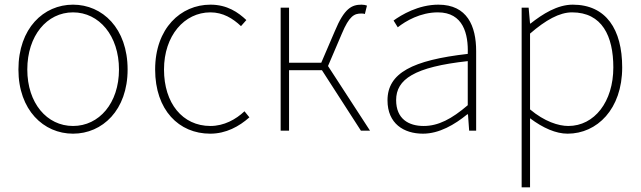

<svg xmlns="http://www.w3.org/2000/svg" viewBox="-20 -560 2746 823"><path d="M293 13C419 13 527 -88 527 -262C527 -439 419 -540 293 -540C167 -540 59 -439 59 -262C59 -88 167 13 293 13ZM293 -20C181 -20 97 -118 97 -262C97 -407 181 -507 293 -507C405 -507 490 -407 490 -262C490 -118 405 -20 293 -20Z M881 13C949 13 1005 -18 1049 -57L1028 -83C991 -48 940 -20 882 -20C762 -20 683 -118 683 -262C683 -407 770 -507 882 -507C936 -507 978 -481 1013 -448L1036 -474C1001 -507 954 -540 882 -540C755 -540 645 -439 645 -262C645 -88 747 13 881 13Z M1183 0H1219V-259H1360L1527 0H1566L1386 -277L1445 -415C1477 -492 1499 -502 1528 -502C1536 -502 1538 -502 1544 -500L1553 -536C1549 -538 1539 -540 1530 -540C1488 -540 1456 -525 1415 -426L1357 -291H1219V-527H1183Z M1793 13C1863 13 1929 -26 1983 -70H1986L1991 0H2021V-341C2021 -448 1983 -540 1859 -540C1773 -540 1700 -496 1667 -472L1685 -443C1719 -470 1782 -507 1857 -507C1966 -507 1988 -414 1985 -329C1748 -302 1641 -247 1641 -130C1641 -30 1711 13 1793 13ZM1796 -20C1732 -20 1678 -50 1678 -131C1678 -220 1756 -273 1985 -298V-109C1916 -50 1859 -20 1796 -20Z M2216 243H2252V46V-53C2308 -11 2363 13 2413 13C2539 13 2647 -92 2647 -271C2647 -434 2578 -540 2435 -540C2369 -540 2306 -500 2254 -459H2252L2246 -527H2216ZM2416 -20C2374 -20 2314 -39 2252 -91V-416C2319 -474 2378 -507 2432 -507C2561 -507 2609 -405 2609 -271C2609 -124 2528 -20 2416 -20Z"/></svg>

Font: Source Han Sans JP VF
Style: Regular
Weight: 250
Designer: Ryoko NISHIZUKA 西塚涼子 (kana, bopomofo & ideographs); Paul D. Hunt (Latin, Greek & Cyrillic); Sandoll Communications 산돌커뮤니
Foundry: Adobe
Version: Version 2.004;hotconv 1.0.118;makeotfexe 2.5.65603